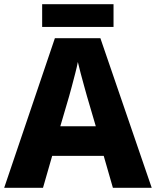

<svg xmlns="http://www.w3.org/2000/svg" viewBox="-20 -900 747 920"><path d="M521 0 477 -153H230L186 0H0L243 -717H461L707 0ZM397 -438Q392 -456 383.5 -486.5Q375 -517 366.5 -549Q358 -581 353 -603Q349 -581 340.5 -548.5Q332 -516 324 -485.5Q316 -455 311 -438L269 -295H439ZM524 -880V-771H182V-880Z"/></svg>

Font: Noto Sans Sinhala ExtraBold
Style: Regular
Weight: 800
Designer: Jelle Bosma - Monotype Design Team
Foundry: Monotype Imaging Inc.
Version: Version 2.006; ttfautohint (v1.8.4.7-5d5b)